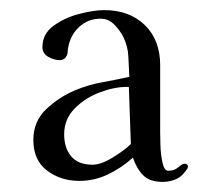

<svg xmlns="http://www.w3.org/2000/svg" viewBox="-20 -758 430 380"><path d="M239 -473Q238 -501 237 -529.5Q236 -558 235 -586H231Q206 -586 177 -575Q148 -564 127.5 -543Q107 -522 107 -492Q107 -465 121 -448.5Q135 -432 163 -432Q180 -432 203.5 -446.5Q227 -461 239 -473ZM352 -428Q352 -425 347.5 -419.5Q343 -414 341 -412Q334 -405 323.5 -401.5Q313 -398 302 -398Q277 -398 264 -410.5Q251 -423 243 -446Q221 -426 194 -413Q167 -400 137 -400Q100 -400 73 -420.5Q46 -441 46 -481Q46 -518 71.5 -542Q97 -566 128 -579Q154 -590 181.5 -595Q209 -600 236 -606Q235 -626 234 -646.5Q233 -667 224 -685Q218 -697 206.5 -709Q195 -721 179 -721Q154 -721 136.5 -704.5Q119 -688 115 -664Q114 -660 114 -656.5Q114 -653 113 -650Q109 -639 98 -639Q87 -639 75.5 -645.5Q64 -652 64 -665Q64 -691 86 -707Q108 -723 137 -730.5Q166 -738 186 -738Q236 -738 266.5 -708.5Q297 -679 297 -629Q297 -595 297 -562Q297 -529 297 -496Q297 -490 297.5 -471.5Q298 -453 301.5 -436.5Q305 -420 313 -420Q325 -420 333 -427Q341 -434 345 -434Q352 -434 352 -428Z"/></svg>

Font: Kaisei Tokumin Medium
Style: Regular
Weight: 500
Designer: Font-Kai,
Foundry: KAZUO KANAI
Version: Version 5.003